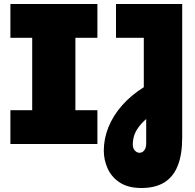

<svg xmlns="http://www.w3.org/2000/svg" viewBox="-20 -720 974 960"><path d="M32 0V-169H141V-531H32V-700H467V-531H357V-169H467V0ZM687 220Q621 220 579.5 193Q538 166 518.5 123Q499 80 499 33Q499 -26 522 -83.5Q545 -141 589.5 -192Q634 -243 699 -284V-531H560V-700H891V-32Q891 53 868.5 109Q846 165 801 192.5Q756 220 687 220ZM678 44Q687 44 694.5 38.5Q702 33 706.5 23Q711 13 711 -2V-125Q686 -103 671 -81.5Q656 -60 650 -39.5Q644 -19 644 2Q644 22 654.5 33Q665 44 678 44Z"/></svg>

Font: MuseoModerno Thin Black
Style: Regular
Weight: 900
Version: Version 1.002